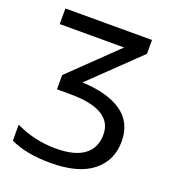

<svg xmlns="http://www.w3.org/2000/svg" viewBox="-132 -814 829 925"><g transform="rotate(20 282.0 -352.0)"><path d="M489 -714V-643L244 -407Q375 -402 447 -351.5Q519 -301 519 -204Q519 -106 446 -48Q373 10 231 10Q106 10 25 -29V-111Q122 -64 232 -64Q328 -64 376.5 -100.5Q425 -137 425 -205Q425 -334 207 -334H140V-407L375 -634H45V-714Z"/></g></svg>

Font: Advent Sans Logo
Style: Regular
Weight: 400
Designer: Types & Symbols
Foundry: Types & Symbols
Version: Version 1.002